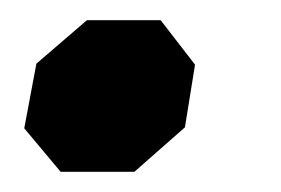

<svg xmlns="http://www.w3.org/2000/svg" viewBox="-20 -170 278 190"><path d="M4 -43 16 -107 66 -150H139L173 -106L163 -44L113 0H40Z"/></svg>

Font: Chakra Petch
Style: Bold Italic
Weight: 700
Italic angle: -10°
Designer: Katatrad Aksorn Co.,Ltd.
Foundry: Cadson Demak Co.,Ltd.
Version: Version 1.000; ttfautohint (v1.6)